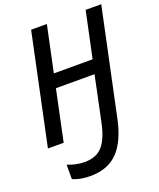

<svg xmlns="http://www.w3.org/2000/svg" viewBox="-171 -818 970 1168"><g transform="rotate(-20 314.0 -234.0)"><path d="M210 246Q175 246 147 240.5Q119 235 96 225V131Q119 141 147.5 147.5Q176 154 206 154Q283 154 323 107.5Q363 61 384 -41L444 -328H194L125 0H23L174 -714H276L213 -417H464L527 -714H628L483 -30Q454 111 388.5 178.5Q323 246 210 246Z"/></g></svg>

Font: Noto Sans SemiCondensed Medium
Style: Italic
Weight: 500
Width: 4
Italic angle: -12°
Designer: Monotype Design Team
Foundry: Monotype Imaging Inc.
Version: Version 2.013; ttfautohint (v1.8.4.7-5d5b)